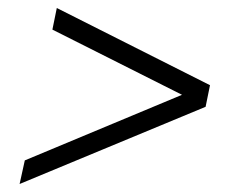

<svg xmlns="http://www.w3.org/2000/svg" viewBox="-20 -514 621 480"><path d="M29 -54 42 -113 435 -277 111 -440 122 -494 505 -301 494 -247Z"/></svg>

Font: Nacelle Light
Style: Italic
Weight: 300
Italic angle: -12°
Designer: Sora Sagano
Foundry: Sora Sagano
Version: Version 1.000;FEAKit 1.0